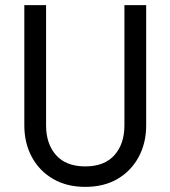

<svg xmlns="http://www.w3.org/2000/svg" viewBox="-20 -720 666 750"><path d="M75 -700H160V-230Q160 -158 199 -114Q238 -70 313 -70Q388 -70 427 -114Q466 -158 466 -230V-700H551V-230Q551 -161 521.5 -106.5Q492 -52 439 -21Q386 10 313 10Q241 10 187.5 -21Q134 -52 104.5 -106.5Q75 -161 75 -230Z"/></svg>

Font: Jost
Style: Regular
Weight: 400
Version: Version 3.500